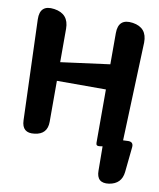

<svg xmlns="http://www.w3.org/2000/svg" viewBox="-83 -633 723 872"><g transform="rotate(10 278.5 -197.0)"><path d="M421 10 406 12Q391 14 391 -1V-247H165V-58Q165 0 107 7Q49 15 47 -44L31 -507Q29 -576 97 -566Q165 -556 165 -487V-333L391 -363V-507Q391 -576 459 -566Q526 -556 525 -487L508 -33L532 -34Q556 -34 554 -10L542 107Q536 163 479 172Q422 180 422 122Z"/></g></svg>

Font: MaokenZhuyuanTi
Style: Regular
Weight: 400
Designer: Fontworks Inc & LongZhuTi team: ZERO子、时光羊、荆南、频凡、刘鹏、Little White Dog、帆影Magmeta、奈白不弍、白日月球、ChaoTawei、雨三（排名不分先后）
Version: Version 1.000; 20230222